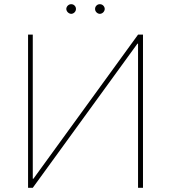

<svg xmlns="http://www.w3.org/2000/svg" viewBox="-20 -892 812 912"><path d="M113.3 -727.5H135.7V-43H138.7L635.7 -727.5H659.2V0H635.7V-684.6H632.8L135.7 0H113.3ZM318.4 -826.2Q309.1 -826.7 302.2 -833.5Q295.4 -840.3 294.9 -849.6Q295.4 -858.9 302.2 -865.5Q309.1 -872.1 318.4 -872.1Q327.6 -872.1 334.2 -865.5Q340.8 -858.9 340.8 -849.6Q340.8 -840.3 334.2 -833.5Q327.6 -826.7 318.4 -826.2ZM454.1 -826.2Q444.8 -826.7 438.2 -833.5Q431.6 -840.3 431.6 -849.6Q431.6 -858.9 438.2 -865.5Q444.8 -872.1 454.1 -872.1Q463.9 -872.1 470.5 -865.5Q477.1 -858.9 477.5 -849.6Q477.1 -840.3 470.5 -833.5Q463.9 -826.7 454.1 -826.2Z"/></svg>

Font: Inter Tight Thin
Style: Regular
Weight: 250
Designer: Rasmus Andersson
Foundry: rsms
Version: Version 3.004